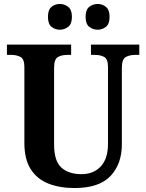

<svg xmlns="http://www.w3.org/2000/svg" viewBox="-20 -939 738 969"><path d="M356 10Q280 10 223 -13Q166 -36 134.5 -86Q103 -136 103 -218V-601Q103 -641 83.5 -651.5Q64 -662 36 -662H15V-714H339V-662H319Q291 -662 272 -651Q253 -640 253 -597V-210Q253 -126 290 -93Q327 -60 391 -60Q452 -60 488.5 -99Q525 -138 525 -213V-601Q525 -641 506 -651.5Q487 -662 459 -662H439V-714H683V-662H662Q634 -662 614.5 -651Q595 -640 595 -597V-211Q595 -111 537.5 -50.5Q480 10 356 10ZM474 -789Q449 -789 430.5 -803.5Q412 -818 412 -854Q412 -890 430.5 -904.5Q449 -919 474 -919Q496 -919 514.5 -904.5Q533 -890 533 -854Q533 -818 514.5 -803.5Q496 -789 474 -789ZM282 -789Q258 -789 240 -803.5Q222 -818 222 -854Q222 -890 240 -904.5Q258 -919 282 -919Q305 -919 324 -904.5Q343 -890 343 -854Q343 -818 324 -803.5Q305 -789 282 -789Z"/></svg>

Font: Noto Serif Khmer SemiCondensed
Style: Bold
Weight: 700
Width: 4
Designer: Danh Hong and the Monotype Design Team
Foundry: Monotype Imaging Inc.
Version: Version 2.004; ttfautohint (v1.8.4.7-5d5b)